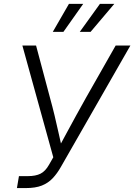

<svg xmlns="http://www.w3.org/2000/svg" viewBox="-20 -960 686 980"><path d="M66.4 0 76.7 -61H122.1Q162.1 -61 186.8 -73.5Q211.4 -85.9 230 -118.7L252 -157.2L94.2 -727.5H164.1L234.9 -461.9Q248 -414.6 258.3 -371.6Q268.6 -328.6 277.8 -286.9Q287.1 -245.1 296.9 -202.1H277.3Q300.8 -245.1 323 -286.6Q345.2 -328.1 369.1 -371.3Q393.1 -414.6 419.4 -461.9L570.3 -727.5H645.5L291 -108.4Q272 -74.7 249 -50.3Q226.1 -25.9 193.6 -12.9Q161.1 0 110.8 0ZM303.7 -797.4H249.5L332 -940.4H404.8ZM442.4 -797.4H387.2L490.2 -940.4H563.5Z"/></svg>

Font: Inter 24pt Light
Style: Italic
Weight: 300
Italic angle: -9.3988°
Designer: Rasmus Andersson
Foundry: rsms
Version: Version 4.001;git-66647c0bb